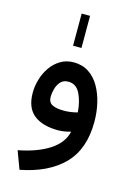

<svg xmlns="http://www.w3.org/2000/svg" viewBox="-135 -714 724 1046"><g transform="rotate(15 227.5 -191.0)"><path d="M190.9 -464.8V-646H238.3V-464.8ZM410.6 -94.2Q410.6 60.1 325.7 146.7Q240.7 233.4 84 263.7L46.4 163.1Q153.3 142.6 220.5 98.9Q287.6 55.2 302.2 -9.8Q286.1 -4.9 266.8 -1.7Q247.6 1.5 231.9 1.5Q142.1 1.5 93.5 -37.6Q44.9 -76.7 44.9 -160.6Q44.9 -198.2 56.2 -236.6Q67.4 -274.9 89.6 -306.9Q111.8 -338.9 144.3 -358.6Q176.8 -378.4 218.8 -378.4Q268.1 -378.4 304.2 -354.5Q340.3 -330.6 363.8 -289.8Q387.2 -249 398.9 -198.5Q410.6 -147.9 410.6 -94.2ZM232.4 -109.9Q253.4 -109.9 273.4 -112.8Q293.5 -115.7 310.1 -120.6Q305.2 -183.1 283.4 -226.1Q261.7 -269 217.8 -269Q189.5 -269 173.6 -251Q157.7 -232.9 151.4 -208.5Q145 -184.1 145 -165Q145 -133.3 168 -121.6Q190.9 -109.9 232.4 -109.9Z"/></g></svg>

Font: Vazirmatn UI NL Medium
Style: Regular
Weight: 500
Designer: Saber Rastikerdar
Foundry: Saber Rastikerdar
Version: Version 33.003